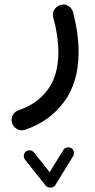

<svg xmlns="http://www.w3.org/2000/svg" viewBox="-20 -303 428 866"><path d="M301.8 365.2Q310.5 370.6 313 381.3Q315.4 392.1 310.1 400.9L229 532.7Q222.7 543 207.8 543Q192.9 543 186.5 534.7L92.8 417Q86.4 408.7 87.6 397.7Q88.9 386.7 96.7 380.4Q105 374 116 375.2Q127 376.5 133.3 384.8L204.1 473.6L265.6 373.5Q271 364.7 281.7 362.3Q292.5 359.9 301.8 365.2ZM249 -279.3Q271 -287.6 288.1 -276.4Q305.2 -265.1 309.6 -248Q321.8 -201.2 328.1 -156.2Q334.5 -111.3 334.5 -68.4Q334.5 69.8 267.8 158Q201.2 246.1 93.3 282.2Q72.8 288.6 56.2 278.8Q39.6 269 34.7 252.4Q28.3 231 38.3 215.1Q48.3 199.2 63.5 194.3Q147 166.5 195.1 102.1Q243.2 37.6 243.2 -68.4Q243.2 -139.2 220.2 -225.1Q214.8 -245.1 225.1 -259.8Q235.4 -274.4 249 -279.3Z"/></svg>

Font: Mikhak-DS1-FD Medium
Style: Regular
Weight: 500
Designer: Amin Abedi
Version: Version 3.2